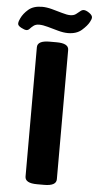

<svg xmlns="http://www.w3.org/2000/svg" viewBox="-97 -909 478 947"><g transform="rotate(5 142.0 -435.0)"><path d="M5 -750Q-4 -750 -21 -759Q-38 -768 -38 -778Q-38 -785 -35.5 -792Q-33 -799 -30 -805Q-19 -829 5.5 -850Q30 -871 73 -871Q95 -871 121.5 -864Q148 -857 173 -849.5Q198 -842 214 -842Q231 -842 242 -850Q253 -858 261.5 -865.5Q270 -873 279 -873Q290 -873 306 -862Q322 -851 322 -840Q322 -831 314 -817Q304 -798 278.5 -775.5Q253 -753 210 -753Q188 -753 161 -760.5Q134 -768 109 -775Q84 -782 66 -782Q49 -782 38.5 -774Q28 -766 21 -758Q14 -750 5 -750ZM124 3Q64 3 64 -30V-670Q64 -703 124 -703H159Q219 -703 219 -670V-30Q219 3 159 3Z"/></g></svg>

Font: Asap
Style: Bold
Weight: 700
Designer: Pablo Cosgaya
Foundry: Omnibus-Type
Version: Version 3.001; ttfautohint (v1.8.3)